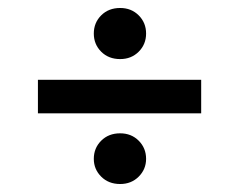

<svg xmlns="http://www.w3.org/2000/svg" viewBox="-20 -532 599 481"><path d="M75 -248V-332H484V-248ZM281 -71Q252 -71 233.5 -89.5Q215 -108 215 -134Q215 -161 233.5 -179.5Q252 -198 281 -198Q309 -198 327.5 -179.5Q346 -161 346 -134Q346 -108 327.5 -89.5Q309 -71 281 -71ZM281 -384Q252 -384 233.5 -402.5Q215 -421 215 -448Q215 -475 233.5 -493.5Q252 -512 281 -512Q309 -512 327.5 -493.5Q346 -475 346 -448Q346 -421 327.5 -402.5Q309 -384 281 -384Z"/></svg>

Font: DM Sans 20pt Medium
Style: Regular
Weight: 500
Version: Version 4.004;gftools[0.9.30]